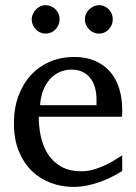

<svg xmlns="http://www.w3.org/2000/svg" viewBox="-20 -716 530 748"><path d="M456.1 -49.8Q435.1 -36.6 412.4 -25.4Q389.6 -14.2 365.5 -5.9Q341.3 2.4 316.4 7.3Q291.5 12.2 266.1 12.2Q220.7 12.2 178.7 -3.2Q136.7 -18.6 104.7 -49.3Q72.8 -80.1 53.5 -126.7Q34.2 -173.3 34.2 -235.8Q34.2 -294.4 51.8 -342Q69.3 -389.6 100.6 -423.6Q131.8 -457.5 174.8 -475.8Q217.8 -494.1 269 -494.1Q315.4 -494.1 350.6 -478.8Q385.7 -463.4 409.2 -436.3Q432.6 -409.2 444.3 -371.3Q456.1 -333.5 456.1 -289.1V-275.9Q456.1 -268.1 455.1 -261.2H130.9Q130.9 -223.1 138.9 -185.1Q147 -147 166 -116.7Q185.1 -86.4 217.3 -67.6Q249.5 -48.8 297.9 -48.8Q319.3 -48.8 340.3 -54.4Q361.3 -60.1 381.6 -68.8Q401.9 -77.6 420.4 -88.6Q439 -99.6 456.1 -110.8ZM356 -328.1Q356 -353 350.1 -374.3Q344.2 -395.5 332.3 -411.1Q320.3 -426.8 302 -435.8Q283.7 -444.8 258.8 -444.8Q233.9 -444.8 212.4 -435.3Q190.9 -425.8 174.6 -407.7Q158.2 -389.6 148.2 -364Q138.2 -338.4 136.2 -306.2H356ZM212.4 -641.1Q212.4 -629.9 208 -619.6Q203.6 -609.4 196.3 -601.6Q189 -593.8 179 -589.4Q168.9 -585 157.7 -585Q146.5 -585 136.7 -589.4Q127 -593.8 119.6 -601.6Q112.3 -609.4 107.9 -619.1Q103.5 -628.9 103.5 -640.1Q103.5 -650.9 107.9 -660.9Q112.3 -670.9 119.6 -678.7Q127 -686.5 136.7 -691.2Q146.5 -695.8 157.7 -695.8Q168.9 -695.8 179 -691.4Q189 -687 196.3 -679.7Q203.6 -672.4 208 -662.4Q212.4 -652.3 212.4 -641.1ZM419.4 -641.1Q419.4 -629.9 415.3 -619.6Q411.1 -609.4 403.8 -601.6Q396.5 -593.8 386.7 -589.4Q377 -585 365.7 -585Q354.5 -585 344.5 -589.4Q334.5 -593.8 326.9 -601.6Q319.3 -609.4 314.9 -619.6Q310.5 -629.9 310.5 -641.1Q310.5 -651.4 314.9 -661.4Q319.3 -671.4 327.1 -679Q335 -686.5 344.7 -691.2Q354.5 -695.8 365.7 -695.8Q377 -695.8 386.7 -691.4Q396.5 -687 403.8 -679.4Q411.1 -671.9 415.3 -661.9Q419.4 -651.9 419.4 -641.1Z"/></svg>

Font: BabelStone Ogham Bound
Style: Regular
Weight: 400
Designer: Andrew West
Foundry: BabelStone
Version: Version 2.02 March 14, 2022